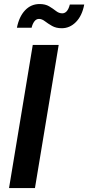

<svg xmlns="http://www.w3.org/2000/svg" viewBox="-20 -956 448 976"><path d="M278.3 -727.5 157.7 0H25.9L146.5 -727.5ZM293.9 -812.5Q265.1 -812.5 244.6 -824.2Q224.1 -835.9 208.5 -847.9Q192.9 -859.9 178.2 -859.9Q164.1 -859.9 154.5 -846.9Q145 -834 140.6 -814.9H65.9Q77.1 -871.6 107.4 -903.6Q137.7 -935.5 181.2 -935.5Q210.4 -935.5 230 -923.8Q249.5 -912.1 264.6 -900.1Q279.8 -888.2 296.4 -888.2Q323.7 -888.2 335 -933.1H408.2Q397.5 -876 366.2 -844.2Q335 -812.5 293.9 -812.5Z"/></svg>

Font: Inter Semi Bold
Style: Italic
Weight: 600
Italic angle: -9.39999°
Designer: Rasmus Andersson
Foundry: rsms
Version: Version 4.000;git-3c8e0fc